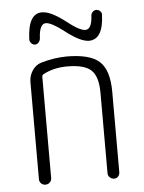

<svg xmlns="http://www.w3.org/2000/svg" viewBox="-52 -767 605 809"><g transform="rotate(-5 250.0 -362.5)"><path d="M82 -25.4V-435.5Q82 -462.9 96.7 -484.9Q111.3 -506.8 134.8 -513.7Q187.5 -529.3 242.2 -530.3Q342.8 -530.3 382.3 -493.2Q421.9 -456.1 421.9 -365.2V-25.4Q421.9 -14.6 415 -7.3Q408.2 0 398.4 0Q387.7 0 379.9 -7.3Q372.1 -14.6 372.1 -25.4V-365.2Q372.1 -433.6 343.8 -460.9Q315.4 -488.3 242.2 -488.3Q184.6 -488.3 140.6 -464.8Q133.8 -461.9 133.8 -453.1V-25.4Q133.8 -15.6 126.5 -7.8Q119.1 0 107.9 0Q96.7 0 89.4 -7.3Q82 -14.6 82 -25.4ZM92.8 -615.2Q96.7 -725.6 156.2 -724.6Q193.4 -724.6 255.9 -675.8Q307.6 -634.8 332 -634.8Q359.4 -634.8 362.3 -693.4Q363.3 -702.1 369.6 -708.5Q376 -714.8 384.8 -714.8Q393.6 -714.8 400.9 -708Q408.2 -701.2 407.2 -692.4Q403.3 -588.9 343.8 -587.9Q306.6 -587.9 243.2 -637.7Q191.4 -677.7 168 -677.7Q140.6 -677.7 137.7 -615.2Q136.7 -606.4 130.4 -599.1Q124 -591.8 115.2 -591.8Q106.4 -591.8 99.6 -599.1Q92.8 -606.4 92.8 -615.2Z"/></g></svg>

Font: Rounded-X Mgen+ 1mn light
Style: Regular
Weight: 200
Designer: [Source Han Sans]
Ryoko NISHIZUKA  (kana & ideographs); Paul D. Hunt (Latin, Greek & Cyrillic); Wenlong ZHANG  (bopomofo
Version: Version 1.059.20150602